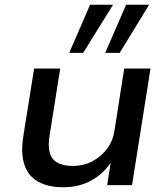

<svg xmlns="http://www.w3.org/2000/svg" viewBox="-20 -781 703 810"><path d="M246 9Q184 9 142 -14Q100 -37 83.5 -84.5Q67 -132 78 -204L124 -492H234L189 -208Q182 -165 190 -136.5Q198 -108 222.5 -94.5Q247 -81 286 -81Q333 -81 370.5 -101Q408 -121 432.5 -154.5Q457 -188 463 -230L504 -492H615L537 0H432L449 -107H455Q421 -51 368 -21Q315 9 246 9ZM424 -558 512 -761H609L485 -558ZM272 -558 360 -761H457L331 -558Z"/></svg>

Font: Nunito Sans 10pt SemiExpanded SemiBold
Style: Italic
Weight: 600
Width: 6
Italic angle: -9°
Designer: Vernon Adams
Foundry: Vernon Adams
Version: Version 3.101;gftools[0.9.27]